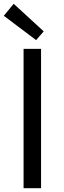

<svg xmlns="http://www.w3.org/2000/svg" viewBox="-23 -990 336 1010"><path d="M101 0V-733H193V0ZM167 -779 -3 -907 49 -970 207 -825Z"/></svg>

Font: Chocolate Classical Sans
Style: Regular
Weight: 400
Designer: 田海東、宇文滿月
Foundry: Moonlit Owen
Version: Version 1.001